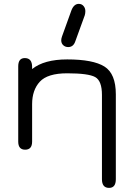

<svg xmlns="http://www.w3.org/2000/svg" viewBox="-20 -751 676 972"><path d="M378.9 -731.4C362.6 -731.4 350.3 -720.7 341.8 -699.2L293.9 -566.4C291.3 -559.2 290 -552.7 290 -546.9C290 -536.5 293.5 -528.2 300.3 -522C307.1 -515.8 315.4 -512.7 325.2 -512.7C342.8 -512.7 354.8 -522.5 361.3 -542L409.2 -673.8C411.1 -680.3 412.1 -687.2 412.1 -694.3C412.1 -704.8 409 -713.5 402.8 -720.7C396.6 -727.9 388.7 -731.4 378.9 -731.4ZM320.3 -379.9C391.9 -379.9 439.1 -373.5 461.9 -360.8C484.7 -348.1 496.1 -318 496.1 -270.5V156.2C496.1 185.5 508.1 200.2 532.2 200.2C555 200.2 566.4 185.5 566.4 156.2V-273.4C566.4 -343.1 547.2 -390 508.8 -414.1C470.4 -438.2 407.6 -450.2 320.3 -450.2C242.2 -450.2 182.9 -433.9 142.6 -401.4V-412.1C142.6 -442.1 130.2 -457 105.5 -457C83.3 -457 72.3 -443 72.3 -415V-34.2C72.3 -6.8 84 6.8 107.4 6.8C130.9 6.8 142.6 -6.8 142.6 -34.2V-223.6C142.6 -271.2 155.6 -309.1 181.6 -337.4C207.7 -365.7 253.9 -379.9 320.3 -379.9Z"/></svg>

Font: Jura
Style: DemiBold
Weight: 600
Version: Version 2.5.1